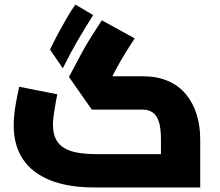

<svg xmlns="http://www.w3.org/2000/svg" viewBox="-20 -821 962 841"><path d="M255 -522 199 -604Q219 -645 237 -678.5Q255 -712 272.5 -742Q290 -772 310 -801L388 -755Q368 -723 352 -697Q336 -671 321 -645Q306 -619 290 -589.5Q274 -560 255 -522ZM391 0Q279 0 200 -31.5Q121 -63 80.5 -123.5Q40 -184 40 -272Q40 -294 42.5 -318.5Q45 -343 49 -365.5Q53 -388 57 -408Q61 -428 64 -441L231 -408Q228 -394 225 -377Q222 -360 219 -342Q216 -324 214 -306.5Q212 -289 212 -275Q212 -235 225.5 -210Q239 -185 264 -171Q289 -157 324 -151.5Q359 -146 402 -146H685V-210Q685 -261 675.5 -289Q666 -317 648 -329Q630 -341 603 -341H382L282 -484L338 -589Q345 -602 355 -619.5Q365 -637 382 -664Q399 -691 426 -732L570 -653Q547 -618 532.5 -594.5Q518 -571 508 -553.5Q498 -536 489 -519L472 -487H603Q668 -487 715.5 -466.5Q763 -446 794.5 -408Q826 -370 841.5 -319.5Q857 -269 857 -210V0Z"/></svg>

Font: Cairo Play Black
Style: Regular
Weight: 900
Version: Version 3.119